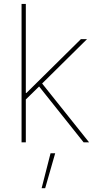

<svg xmlns="http://www.w3.org/2000/svg" viewBox="-20 -748 519 1009"><path d="M109.9 -219.7V-259.3H118.7L405.3 -542.5H437.5L192.9 -300.8L189.9 -297.9ZM93.3 0V-727.5H115.7V0ZM419.4 0 179.7 -300.8 196.8 -314.9 448.2 0ZM198.7 241.2 245.6 57.6H270L217.3 241.2Z"/></svg>

Font: Inter 16pt Thin
Style: Regular
Weight: 250
Version: Version 4.001;git-66647c0bb